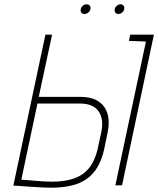

<svg xmlns="http://www.w3.org/2000/svg" viewBox="-20 -861 735 892"><path d="M382 -841Q373 -841 365 -834.5Q357 -828 355 -818Q353 -809 358 -802.5Q363 -796 372 -796Q382 -796 390 -802.5Q398 -809 400 -818Q402 -828 397 -834.5Q392 -841 382 -841ZM540 -841Q531 -841 523 -834.5Q515 -828 513 -818Q511 -809 516 -802.5Q521 -796 530 -796Q539 -796 547 -802.5Q555 -809 557 -818Q559 -828 554 -834.5Q549 -841 540 -841ZM579 -671 658 -668 516 0H547L695 -700H585ZM352 -411H160L222 -700H191L42 1Q42 1 55.5 2Q69 3 90.5 4.5Q112 6 136 7.5Q160 9 181.5 10Q203 11 217 11Q269 11 310.5 1.5Q352 -8 382.5 -29.5Q413 -51 433 -85Q453 -119 464 -168L481 -251Q487 -281 484 -309.5Q481 -338 466.5 -361Q452 -384 424 -397.5Q396 -411 352 -411ZM433 -166Q425 -133 410.5 -105.5Q396 -78 371.5 -58Q347 -38 309.5 -27.5Q272 -17 221 -17Q206 -17 188 -18Q170 -19 151 -20.5Q132 -22 116.5 -23.5Q101 -25 90.5 -25.5Q80 -26 79 -26L154 -380H352Q382 -380 403.5 -371Q425 -362 437.5 -344.5Q450 -327 453.5 -303Q457 -279 451 -249Z"/></svg>

Font: Advent Pro ExtraLight
Style: Italic
Weight: 250
Italic angle: -12°
Version: Version 3.000